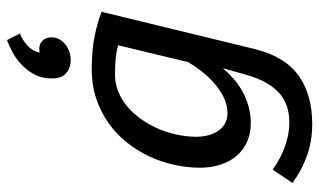

<svg xmlns="http://www.w3.org/2000/svg" viewBox="-199 -517 898 540"><g transform="rotate(-90 250.0 -247.0)"><path d="M5.4 0ZM382.3 19.5Q361.8 104 308.3 143.1Q254.9 182.1 170.9 182.1Q123.5 182.1 82.3 167.5Q41 152.8 5.4 126.5L43 70.8Q53.2 78.1 67.1 86.4Q81.1 94.7 97.9 101.6Q114.7 108.4 134.3 113Q153.8 117.7 175.8 117.7Q198.7 117.7 218.8 111.6Q238.8 105.5 255.9 91.3Q272.9 77.1 286.4 54Q299.8 30.8 309.6 -3.4L328.1 -69.3Q314.5 -53.2 298.1 -38.8Q281.7 -24.4 262.5 -13.9Q243.2 -3.4 221.2 2.9Q199.2 9.3 174.3 9.3Q144.5 9.3 121.1 -1.2Q97.7 -11.7 81.5 -30.8Q65.4 -49.8 56.9 -75.9Q48.3 -102.1 48.3 -133.3Q48.3 -168.5 56.2 -204.8Q64 -241.2 79.6 -274.9Q95.2 -308.6 118.7 -338.4Q142.1 -368.2 172.9 -390.1Q203.6 -412.1 241.7 -425Q279.8 -438 324.7 -438Q378.4 -438 418 -429.9Q457.5 -421.9 486.8 -410.2ZM201.2 -56.2Q225.1 -56.2 246.6 -66.9Q268.1 -77.6 286.6 -94Q305.2 -110.4 320.1 -129.9Q335 -149.4 345.2 -166.5L392.6 -363.3Q385.3 -366.2 375.7 -367.9Q366.2 -369.6 355.2 -370.6Q344.2 -371.6 332.8 -372.1Q321.3 -372.6 310.1 -372.6Q285.2 -372.6 262.7 -363.5Q240.2 -354.5 220.9 -338.4Q201.7 -322.3 186 -300.5Q170.4 -278.8 159.2 -253.7Q147.9 -228.5 141.8 -200.9Q135.7 -173.3 135.3 -146Q135.3 -124 140.4 -107.2Q145.5 -90.3 154.5 -78.9Q163.6 -67.4 175.5 -61.8Q187.5 -56.2 201.2 -56.2ZM415 -551.3Q415 -539.1 409.4 -529Q403.8 -519 394.8 -512Q385.7 -504.9 374.3 -501Q362.8 -497.1 351.6 -497.1Q325.7 -497.1 310.1 -514.2Q304.7 -520 302 -529.3Q299.3 -538.6 299.3 -549.8Q299.3 -578.6 311.3 -600.3Q323.3 -622.1 340.3 -637.4Q357.4 -652.8 376 -662.3Q394.5 -671.9 407.2 -676.3L425.8 -640.1Q407.2 -632.8 391.9 -618.9Q376.5 -605 372.1 -584.5Q391.1 -588.4 403.1 -578.6Q415 -568.8 415 -551.3Z"/></g></svg>

Font: PT Astra Sans
Style: Italic
Weight: 400
Italic angle: -16°
Designer: A.Korolkova, I. Chaeva
Foundry: ParaType Ltd
Version: Version 1.001; ttfautohint (v1.6)